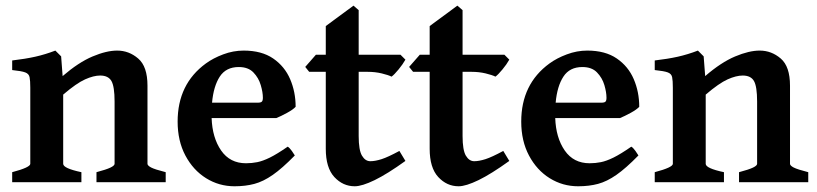

<svg xmlns="http://www.w3.org/2000/svg" viewBox="-20 -649 2910 684"><path d="M23.4 0V-35.6Q87.9 -52.7 87.9 -65.4V-336.4Q87.9 -361.8 85.4 -374Q83 -386.2 69.8 -391.1Q56.6 -396 23.4 -399.4V-433.6Q69.8 -439 105.7 -447Q141.6 -455.1 177.2 -468.8L197.8 -448.2L203.1 -377.9Q259.8 -426.8 309.6 -447.8Q359.4 -468.8 397.5 -468.8Q439.5 -468.8 472.4 -440.4Q505.4 -412.1 505.4 -343.8V-65.4Q505.4 -59.1 518.6 -52.2Q531.7 -45.4 570.3 -35.6V0H323.7V-35.6Q358.9 -44.9 373.5 -52Q388.2 -59.1 388.2 -65.4V-287.1Q388.2 -340.8 377 -360.4Q365.7 -379.9 336.9 -379.9Q313.5 -379.9 283 -366.2Q252.4 -352.5 205.1 -312V-65.4Q205.1 -49.3 270 -35.6V0Z M815.4 14.6Q760.3 14.6 714.1 -14.2Q668 -43 640.4 -95Q612.8 -147 612.8 -215.8Q612.8 -349.6 713.4 -422.9Q739.3 -441.9 775.1 -455.3Q811 -468.8 848.1 -468.8Q912.1 -468.8 953.1 -440.7Q994.1 -412.6 1013.7 -366.9Q1033.2 -321.3 1033.2 -268.6Q1024.4 -258.8 1002.4 -246.8Q980.5 -234.9 964.8 -228.5H733.9Q736.3 -158.2 767.8 -112.8Q799.3 -67.4 856.4 -67.4Q877 -67.4 896.5 -71.3Q916 -75.2 941.4 -87.6Q966.8 -100.1 1004.9 -126.5Q1011.2 -123 1019.8 -111.1Q1028.3 -99.1 1030.3 -95.2Q985.4 -49.3 951.7 -25.9Q918 -2.4 886.2 6.1Q854.5 14.6 815.4 14.6ZM735.4 -283.2H897.9Q909.2 -283.2 912.8 -286.9Q916.5 -290.5 916.5 -300.8Q916.5 -320.3 908.9 -345.9Q901.4 -371.6 882.8 -390.9Q864.3 -410.2 830.6 -410.2Q785.2 -410.2 762.9 -376Q740.7 -341.8 735.4 -283.2Z M1243.7 14.6Q1201.7 14.6 1171.1 -18.3Q1140.6 -51.3 1140.6 -119.1V-393.1H1081.5L1067.4 -410.6L1105.5 -454.1H1140.6V-556.2L1239.3 -628.9L1257.8 -612.8V-454.1H1406.7L1424.3 -436.5Q1415 -419.9 1399.9 -401.6Q1384.8 -383.3 1375 -376Q1363.3 -381.8 1339.8 -387.5Q1316.4 -393.1 1290.5 -393.1H1257.8V-164.6Q1257.8 -114.3 1269.5 -94.5Q1281.2 -74.7 1299.3 -74.7Q1316.4 -74.7 1339.4 -82Q1362.3 -89.4 1402.8 -111.3L1424.3 -75.7Q1359.9 -29.3 1314.7 -7.3Q1269.5 14.6 1243.7 14.6Z M1613.8 14.6Q1571.8 14.6 1541.3 -18.3Q1510.7 -51.3 1510.7 -119.1V-393.1H1451.7L1437.5 -410.6L1475.6 -454.1H1510.7V-556.2L1609.4 -628.9L1627.9 -612.8V-454.1H1776.9L1794.4 -436.5Q1785.2 -419.9 1770 -401.6Q1754.9 -383.3 1745.1 -376Q1733.4 -381.8 1710 -387.5Q1686.5 -393.1 1660.6 -393.1H1627.9V-164.6Q1627.9 -114.3 1639.6 -94.5Q1651.4 -74.7 1669.4 -74.7Q1686.5 -74.7 1709.5 -82Q1732.4 -89.4 1772.9 -111.3L1794.4 -75.7Q1730 -29.3 1684.8 -7.3Q1639.6 14.6 1613.8 14.6Z M2039.6 14.6Q1984.4 14.6 1938.2 -14.2Q1892.1 -43 1864.5 -95Q1836.9 -147 1836.9 -215.8Q1836.9 -349.6 1937.5 -422.9Q1963.4 -441.9 1999.3 -455.3Q2035.2 -468.8 2072.3 -468.8Q2136.2 -468.8 2177.2 -440.7Q2218.3 -412.6 2237.8 -366.9Q2257.3 -321.3 2257.3 -268.6Q2248.5 -258.8 2226.6 -246.8Q2204.6 -234.9 2189 -228.5H1958Q1960.4 -158.2 1991.9 -112.8Q2023.4 -67.4 2080.6 -67.4Q2101.1 -67.4 2120.6 -71.3Q2140.1 -75.2 2165.5 -87.6Q2190.9 -100.1 2229 -126.5Q2235.4 -123 2243.9 -111.1Q2252.4 -99.1 2254.4 -95.2Q2209.5 -49.3 2175.8 -25.9Q2142.1 -2.4 2110.4 6.1Q2078.6 14.6 2039.6 14.6ZM1959.5 -283.2H2122.1Q2133.3 -283.2 2137 -286.9Q2140.6 -290.5 2140.6 -300.8Q2140.6 -320.3 2133.1 -345.9Q2125.5 -371.6 2106.9 -390.9Q2088.4 -410.2 2054.7 -410.2Q2009.3 -410.2 1987.1 -376Q1964.8 -341.8 1959.5 -283.2Z M2312.5 0V-35.6Q2377 -52.7 2377 -65.4V-336.4Q2377 -361.8 2374.5 -374Q2372.1 -386.2 2358.9 -391.1Q2345.7 -396 2312.5 -399.4V-433.6Q2358.9 -439 2394.8 -447Q2430.7 -455.1 2466.3 -468.8L2486.8 -448.2L2492.2 -377.9Q2548.8 -426.8 2598.6 -447.8Q2648.4 -468.8 2686.5 -468.8Q2728.5 -468.8 2761.5 -440.4Q2794.4 -412.1 2794.4 -343.8V-65.4Q2794.4 -59.1 2807.6 -52.2Q2820.8 -45.4 2859.4 -35.6V0H2612.8V-35.6Q2647.9 -44.9 2662.6 -52Q2677.2 -59.1 2677.2 -65.4V-287.1Q2677.2 -340.8 2666 -360.4Q2654.8 -379.9 2626 -379.9Q2602.5 -379.9 2572 -366.2Q2541.5 -352.5 2494.1 -312V-65.4Q2494.1 -49.3 2559.1 -35.6V0Z"/></svg>

Font: David Libre
Style: Bold
Weight: 700
Designer: Ismar David, J. Victor Gaultney, Annie Olsen and Meir Sadan
Foundry: Monotype Imaging Inc. & SIL International
Version: Version 1.100; ttfautohint (v1.8.4.7-5d5b)